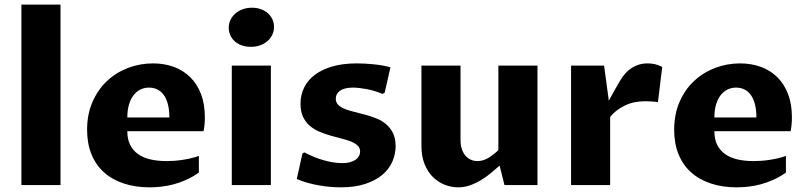

<svg xmlns="http://www.w3.org/2000/svg" viewBox="-20 -802 3496 832"><path d="M72.8 -782.2H242.2V0H72.8Z M841.8 -54.2Q815.4 -35.6 787.8 -23.2Q760.3 -10.7 732.9 -3.4Q705.6 3.9 679.2 6.8Q652.8 9.8 628.4 9.8Q565.9 9.8 515.6 -7.1Q465.3 -23.9 430.2 -55.7Q395 -87.4 376.2 -133.8Q357.4 -180.2 357.4 -239.7Q357.4 -307.1 380.9 -360.6Q404.3 -414.1 443.6 -450.9Q482.9 -487.8 534.7 -507.6Q586.4 -527.3 643.1 -527.3Q691.9 -527.3 733.2 -512.2Q774.4 -497.1 804.4 -467.5Q834.5 -438 851.1 -394.3Q867.7 -350.6 867.7 -293.5Q867.7 -274.9 866 -259.3Q864.3 -243.7 861.8 -233.4H531.7Q531.7 -199.2 543.7 -174.8Q555.7 -150.4 577.9 -134.5Q600.1 -118.7 631.3 -111.3Q662.6 -104 701.2 -104Q714.8 -104 731.7 -105Q748.5 -106 766.8 -108.6Q785.2 -111.3 804.2 -115.5Q823.2 -119.6 841.8 -126.5ZM713.9 -293Q713.9 -326.7 707.3 -351.1Q700.7 -375.5 689 -391.4Q677.2 -407.2 661.1 -414.8Q645 -422.4 626 -422.4Q605 -422.4 587.6 -413.6Q570.3 -404.8 557.9 -388.2Q545.4 -371.6 538.6 -347.7Q531.7 -323.7 531.7 -293Z M984.4 -517.6H1153.8V0H984.4ZM1066.9 -599.1Q1044.9 -599.1 1027.3 -605.5Q1009.8 -611.8 997.3 -623Q984.9 -634.3 978 -649.4Q971.2 -664.6 971.2 -682.1Q971.2 -700.2 978.8 -715.8Q986.3 -731.4 999.5 -743.2Q1012.7 -754.9 1031.2 -761.7Q1049.8 -768.6 1071.8 -768.6Q1093.3 -768.6 1111.1 -762Q1128.9 -755.4 1141.4 -744.1Q1153.8 -732.9 1160.6 -717.8Q1167.5 -702.6 1167.5 -685.1Q1167.5 -667 1159.9 -651.4Q1152.3 -635.7 1139.2 -624Q1126 -612.3 1107.4 -605.7Q1088.9 -599.1 1066.9 -599.1Z M1290.5 -136.7 1299.3 -141.6Q1339.8 -119.6 1383.3 -107.4Q1426.8 -95.2 1462.9 -95.2Q1482.9 -95.2 1497.6 -99.4Q1512.2 -103.5 1521.7 -110.4Q1531.2 -117.2 1535.9 -126.2Q1540.5 -135.3 1540.5 -145Q1540.5 -161.1 1529.5 -171.4Q1518.6 -181.6 1500.2 -189Q1481.9 -196.3 1458.7 -201.9Q1435.5 -207.5 1411.4 -214.6Q1387.2 -221.7 1364 -231.4Q1340.8 -241.2 1322.5 -256.8Q1304.2 -272.5 1293.2 -295.7Q1282.2 -318.8 1282.2 -352.1Q1282.2 -390.6 1298.1 -422.9Q1314 -455.1 1345 -478.3Q1376 -501.5 1421.4 -514.4Q1466.8 -527.3 1526.4 -527.3Q1541.5 -527.3 1560.5 -526.4Q1579.6 -525.4 1599.4 -523.4Q1619.1 -521.5 1637.9 -518.1Q1656.7 -514.6 1671.9 -510.3L1647 -400.4L1637.7 -395Q1602.5 -409.7 1568.1 -416Q1533.7 -422.4 1509.3 -422.4Q1489.3 -422.4 1475.1 -418.5Q1460.9 -414.6 1452.1 -408Q1443.4 -401.4 1439.2 -392.8Q1435.1 -384.3 1435.1 -374.5Q1435.1 -357.4 1446.3 -346.9Q1457.5 -336.4 1475.6 -329.3Q1493.7 -322.3 1517.1 -316.7Q1540.5 -311 1564.7 -304.4Q1588.9 -297.9 1612.3 -288.3Q1635.7 -278.8 1653.8 -263.2Q1671.9 -247.6 1683.1 -224.9Q1694.3 -202.1 1694.3 -168.9Q1694.3 -133.3 1679.9 -100.8Q1665.5 -68.4 1636.2 -43.9Q1606.9 -19.5 1562.3 -4.9Q1517.6 9.8 1457 9.8Q1434.1 9.8 1409.4 7.6Q1384.8 5.4 1360.1 1Q1335.4 -3.4 1311.3 -10.3Q1287.1 -17.1 1266.1 -26.4Z M1806.2 -517.6H1975.6V-194.3Q1975.6 -173.8 1981 -157Q1986.3 -140.1 1996.1 -128.4Q2005.9 -116.7 2019.3 -110.4Q2032.7 -104 2048.8 -104Q2073.7 -104 2096.4 -117.9Q2119.1 -131.8 2139.6 -151.4V-517.6H2309.1V0H2166L2145 -84.5Q2127.4 -68.8 2107.2 -52Q2086.9 -35.2 2064.2 -21.5Q2041.5 -7.8 2016.8 1Q1992.2 9.8 1965.3 9.8Q1935.5 9.8 1907 -1.5Q1878.4 -12.7 1856 -34.9Q1833.5 -57.1 1819.8 -90.8Q1806.2 -124.5 1806.2 -169.4Z M2454.6 -517.6H2597.7L2618.2 -365.7Q2626 -379.9 2634 -394.5Q2642.1 -409.2 2649.2 -421.6Q2656.2 -434.1 2661.9 -443.4Q2667.5 -452.6 2669.9 -457Q2679.2 -472.2 2690.9 -485.1Q2702.6 -498 2716.8 -507.3Q2731 -516.6 2748.5 -522Q2766.1 -527.3 2787.6 -527.3Q2801.8 -527.3 2818.6 -523.7Q2835.4 -520 2849.6 -511.7L2831.1 -359.4Q2826.7 -360.4 2819.3 -361.1Q2812 -361.8 2804 -362.3Q2795.9 -362.8 2788.3 -363Q2780.8 -363.3 2774.9 -363.3Q2725.6 -363.3 2686.8 -344.2Q2647.9 -325.2 2624 -295.4V0H2454.6Z M3385.7 -54.2Q3359.4 -35.6 3331.8 -23.2Q3304.2 -10.7 3276.9 -3.4Q3249.5 3.9 3223.1 6.8Q3196.8 9.8 3172.4 9.8Q3109.9 9.8 3059.6 -7.1Q3009.3 -23.9 2974.1 -55.7Q2939 -87.4 2920.2 -133.8Q2901.4 -180.2 2901.4 -239.7Q2901.4 -307.1 2924.8 -360.6Q2948.2 -414.1 2987.5 -450.9Q3026.9 -487.8 3078.6 -507.6Q3130.4 -527.3 3187 -527.3Q3235.8 -527.3 3277.1 -512.2Q3318.4 -497.1 3348.4 -467.5Q3378.4 -438 3395 -394.3Q3411.6 -350.6 3411.6 -293.5Q3411.6 -274.9 3409.9 -259.3Q3408.2 -243.7 3405.8 -233.4H3075.7Q3075.7 -199.2 3087.6 -174.8Q3099.6 -150.4 3121.8 -134.5Q3144 -118.7 3175.3 -111.3Q3206.5 -104 3245.1 -104Q3258.8 -104 3275.6 -105Q3292.5 -106 3310.8 -108.6Q3329.1 -111.3 3348.1 -115.5Q3367.2 -119.6 3385.7 -126.5ZM3257.8 -293Q3257.8 -326.7 3251.2 -351.1Q3244.6 -375.5 3232.9 -391.4Q3221.2 -407.2 3205.1 -414.8Q3189 -422.4 3169.9 -422.4Q3148.9 -422.4 3131.6 -413.6Q3114.3 -404.8 3101.8 -388.2Q3089.4 -371.6 3082.5 -347.7Q3075.7 -323.7 3075.7 -293Z"/></svg>

Font: Proza Libre
Style: Bold
Weight: 700
Designer: Jasper de Waard
Foundry: Jasper de Waard
Version: Version 1.000; ttfautohint (v1.4.1.8-43bc)